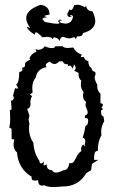

<svg xmlns="http://www.w3.org/2000/svg" viewBox="-20 -782 484 808"><path d="M207.5 5.4Q181.2 5.4 165.5 -2.4L156.2 -1Q140.6 -1 140.6 -23.4L126 -22Q112.8 -22 112.8 -33.7L113.3 -38.1Q57.1 -71.8 51.3 -140.6Q37.1 -152.3 37.1 -172.4Q37.1 -188 40.5 -194.8L28.8 -196.8V-239.7L18.6 -246.1Q22.9 -256.8 22.9 -282.7L21.5 -317.9L28.8 -322.3L26.4 -357.9Q38.1 -360.8 38.1 -369.1Q38.1 -375 34.7 -379.9L43.5 -411.1L51.8 -408.7Q55.2 -408.7 55.2 -411.6Q55.2 -415.5 47.9 -426.8Q61 -432.6 61 -479Q74.7 -481 74.7 -489.7L73.2 -497.6Q85.4 -497.6 85.4 -507.3L85 -511.7Q85 -522.5 107.9 -530.8L104 -537.1Q112.3 -557.1 133.8 -564.9L128.9 -575.2L140.1 -572.3Q158.2 -572.3 168.9 -587.4Q184.1 -579.6 199.7 -579.6Q210.4 -579.6 212.4 -587.4H244.1Q248.5 -580.1 266.1 -580.1L288.6 -582Q298.8 -561 324.2 -551.8L319.3 -541.5L333.5 -542.5Q334 -532.7 346.7 -525.9H351.6Q351.6 -502.4 365.2 -496.1Q365.2 -482.9 380.9 -479L382.3 -468.3Q378.4 -462.9 378.4 -456.5Q378.4 -444.8 389.6 -424.8L389.2 -417Q389.2 -399.9 402.8 -387.7V-348.1Q413.1 -345.7 413.1 -340.8Q413.1 -335.9 406.7 -329.6L413.6 -322.8L404.8 -316.4L406.7 -297.9L416 -290.5L418.5 -272Q405.8 -250.5 405.8 -226.6L406.7 -211.9Q391.6 -188 391.6 -146.5H389.2Q376 -146.5 376 -118.2L376.5 -108.9L394 -109.4L367.2 -92.3L363.3 -65.9L342.8 -53.2Q310.5 2.9 243.2 2.9ZM215.8 -55.7Q227.5 -55.7 247.6 -65.9H250Q266.6 -65.9 272 -96.2L278.3 -95.2Q285.6 -95.2 289.8 -100.6Q293.9 -106 297.9 -114Q301.8 -122.1 307.1 -130.9Q312.5 -139.6 322.3 -146.5L321.3 -154.8Q321.3 -165.5 330.1 -174.3L335.9 -166L338.9 -185.5Q338.9 -200.7 328.1 -202.6Q336.4 -228 339.4 -251L348.6 -258.8L351.1 -273.9Q351.1 -285.2 341.8 -285.2L337.4 -284.7V-295.9Q349.1 -299.3 349.1 -308.6Q349.1 -315.4 344.5 -324.7Q339.8 -334 339.8 -340.8Q339.8 -346.7 342.8 -352.1Q329.1 -362.8 329.1 -379.9L331.5 -395Q320.3 -407.7 320.3 -425.8Q320.3 -438.5 322.3 -441.9Q310.5 -452.1 310.5 -469.7L311 -475.1L292 -484.4Q298.3 -489.3 298.3 -496.1Q298.3 -502.9 291.5 -511.2L285.6 -492.2Q279.8 -506.3 272.9 -506.3L266.6 -503.4L264.6 -512.7L259.3 -511.7Q249 -511.7 244.1 -523.9H229Q219.2 -512.7 209.5 -512.7Q199.7 -512.7 189 -522.9Q172.4 -515.1 172.4 -507.3Q172.4 -502.9 176.8 -499.5Q137.7 -494.1 129.9 -454.6Q115.7 -439 115.7 -411.1L117.2 -392.6L105.5 -383.8L115.2 -377.9Q107.9 -366.7 107.9 -351.6L108.4 -343.8Q108.4 -326.7 94.2 -323.7L104 -295.9L100.1 -278.8L104 -260.3Q102.1 -256.3 102.1 -239.7Q102.1 -209 120.6 -180.2Q122.6 -138.2 146 -104.5Q146.5 -94.2 152.3 -94.2Q158.2 -94.2 166 -102.1L163.1 -90.3Q163.1 -85.9 166.5 -85.9L176.8 -90.3V-86.9Q176.8 -66.4 199.2 -65.9Q203.6 -55.7 215.8 -55.7ZM149.9 -761.7Q188.5 -757.3 188.5 -720.7Q167.5 -717.3 167.5 -714.4Q167.5 -712.4 178.7 -710L165 -707L157.7 -702.6L168.9 -689.5Q206.1 -682.1 221.2 -682.1Q230.5 -682.1 230.5 -685.1Q230.5 -687.5 223.6 -692.9Q229 -699.7 233.4 -699.7Q236.8 -699.7 240.7 -695.8L229 -694.8L235.8 -685.5L254.9 -682.6Q283.7 -682.6 287.6 -714.8L278.8 -718.8L274.4 -715.3Q274.4 -713.4 285.2 -713.4L273.9 -710.4Q264.6 -710.4 262.7 -722.7L272.9 -742.7L278.3 -739.3Q285.2 -739.3 292 -759.8L304.7 -762.2Q318.8 -762.2 338.9 -751L341.8 -759.8Q345.2 -734.9 369.1 -734.4Q380.9 -711.4 380.9 -693.4Q380.9 -656.7 328.6 -642.6V-642.1Q328.6 -628.9 309.1 -628.9H303.7Q301.3 -618.7 298.8 -618.7Q296.4 -618.7 293 -626.5Q281.2 -620.6 270.5 -620.6Q263.2 -620.6 256.3 -623.5Q249.5 -626.5 244.6 -626.5Q233.4 -626.5 231 -607.9Q228 -621.6 206.5 -625.5L201.7 -617.2Q197.3 -627 178.2 -627L158.2 -625Q138.7 -646 131.3 -646Q127.4 -646 127.4 -639.6V-636.2Q103.5 -647.5 91.3 -669.9L107.4 -664.1Q90.3 -687 90.3 -705.6Q90.3 -740.2 149.9 -761.7Z"/></svg>

Font: Truetypewriter PolyglOTT
Style: Regular
Weight: 400
Designer: Sergey Beatoff a.k.a. Sam_T
Version: Version 3.76